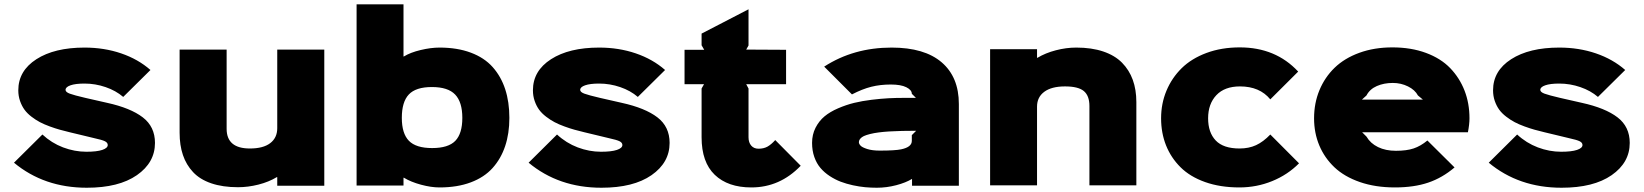

<svg xmlns="http://www.w3.org/2000/svg" viewBox="-20 -860 7627 891"><path d="M699.2 -196.8Q699.2 -105.5 615.2 -47.1Q531.2 11.2 382.8 11.2Q184.6 11.2 44.9 -105L176.8 -235.8Q219.2 -196.3 272.7 -176Q326.2 -155.8 380.9 -155.8Q429.2 -155.8 454.6 -164.3Q480 -172.9 480 -187Q480 -197.8 467.3 -204.3Q454.6 -210.9 416 -219.2Q410.6 -220.2 361.3 -232.4Q312 -244.6 304.2 -246.1Q277.8 -252.4 257.6 -258.1Q237.3 -263.7 211.2 -273.2Q185.1 -282.7 165.5 -293Q146 -303.2 126.2 -318.4Q106.4 -333.5 93.8 -350.8Q81.1 -368.2 73 -391.4Q64.9 -414.6 64.9 -440.9Q64.9 -531.2 148.9 -585.2Q232.9 -639.2 372.1 -639.2Q463.4 -639.2 542.2 -612.3Q621.1 -585.4 678.2 -535.2L551.8 -410.2Q517.6 -439.5 470 -455.8Q422.4 -472.2 372.1 -472.2Q330.1 -472.2 307.1 -464.1Q284.2 -456.1 284.2 -442.9Q284.2 -432.6 304 -425.3Q323.7 -418 376 -405.8L477.1 -382.8Q585.9 -358.9 642.6 -315.4Q699.2 -272 699.2 -196.8Z M1484.9 -629.9V2H1266.6V-38.1H1264.6Q1227.5 -15.6 1179.4 -3.4Q1131.3 8.8 1084.5 8.8Q1013.2 8.8 960.4 -9.3Q907.7 -27.3 876 -61.3Q844.2 -95.2 828.9 -140.6Q813.5 -186 813.5 -244.1V-629.9H1031.7V-262.2Q1031.7 -170.9 1139.6 -170.9Q1201.7 -170.9 1234.1 -195.8Q1266.6 -220.7 1266.6 -265.1V-629.9Z M2125.5 -313Q2125.5 -386.2 2092.3 -421.1Q2059.1 -456.1 1984.4 -456.1Q1909.7 -456.1 1877.2 -421.6Q1844.7 -387.2 1844.7 -313Q1844.7 -240.7 1877.4 -206.8Q1910.2 -172.9 1985.4 -172.9Q2060.5 -172.9 2093 -206.5Q2125.5 -240.2 2125.5 -313ZM2343.8 -313Q2343.8 -240.2 2324.2 -181.9Q2304.7 -123.5 2265.9 -80.3Q2227.1 -37.1 2164.6 -13.7Q2102.1 9.8 2019.5 9.8Q1980.5 9.8 1933.6 -2.9Q1886.7 -15.6 1854.5 -35.2H1852.5V1H1634.8V-839.8H1852.5V-598.1H1854.5Q1884.8 -616.7 1932.1 -627.9Q1979.5 -639.2 2019.5 -639.2Q2102.1 -639.2 2164.8 -615.7Q2227.5 -592.3 2266.4 -548.6Q2305.2 -504.9 2324.5 -445.8Q2343.8 -386.7 2343.8 -313Z M3087.4 -196.8Q3087.4 -105.5 3003.4 -47.1Q2919.4 11.2 2771 11.2Q2572.8 11.2 2433.1 -105L2564.9 -235.8Q2607.4 -196.3 2660.9 -176Q2714.4 -155.8 2769 -155.8Q2817.4 -155.8 2842.8 -164.3Q2868.2 -172.9 2868.2 -187Q2868.2 -197.8 2855.5 -204.3Q2842.8 -210.9 2804.2 -219.2Q2798.8 -220.2 2749.5 -232.4Q2700.2 -244.6 2692.4 -246.1Q2666 -252.4 2645.8 -258.1Q2625.5 -263.7 2599.4 -273.2Q2573.2 -282.7 2553.7 -293Q2534.2 -303.2 2514.4 -318.4Q2494.6 -333.5 2481.9 -350.8Q2469.2 -368.2 2461.2 -391.4Q2453.1 -414.6 2453.1 -440.9Q2453.1 -531.2 2537.1 -585.2Q2621.1 -639.2 2760.3 -639.2Q2851.6 -639.2 2930.4 -612.3Q3009.3 -585.4 3066.4 -535.2L2939.9 -410.2Q2905.8 -439.5 2858.2 -455.8Q2810.5 -472.2 2760.3 -472.2Q2718.3 -472.2 2695.3 -464.1Q2672.4 -456.1 2672.4 -442.9Q2672.4 -432.6 2692.1 -425.3Q2711.9 -418 2764.2 -405.8L2865.2 -382.8Q2974.1 -358.9 3030.8 -315.4Q3087.4 -272 3087.4 -196.8Z M3577.6 -210 3695.8 -90.8Q3599.1 9.8 3466.8 9.8Q3357.9 9.8 3296.9 -48.8Q3235.8 -107.4 3235.8 -223.1V-449.2L3247.1 -469.2H3156.7V-628.9H3248L3235.8 -649.9V-704.1L3453.6 -816.9V-648.9L3442.9 -629.9L3627.9 -628.9V-469.2H3442.9L3453.6 -449.2V-223.1Q3453.6 -198.7 3466.1 -184.3Q3478.5 -169.9 3500 -169.9Q3523.9 -169.9 3541.3 -179.4Q3558.6 -189 3577.6 -210Z M4211.4 -232.9 4231.4 -252.9H4209.5Q4164.6 -252.9 4130.4 -251Q4078.6 -249.5 4036.6 -242.2Q3994.1 -233.9 3980 -223.4Q3965.8 -212.9 3965.8 -200.2Q3965.8 -192.4 3973.6 -184.1Q3981.4 -175.8 4004.6 -168.5Q4027.8 -161.1 4062.5 -161.1Q4133.8 -161.1 4161.6 -167Q4211.4 -177.2 4211.4 -206.1ZM4429.7 -377V2H4212.4V-29.8Q4183.6 -12.2 4138.9 -0.5Q4094.2 11.2 4048.8 11.2Q4022 11.2 3995.1 8.8Q3968.3 6.3 3938 -0.2Q3907.7 -6.8 3881.3 -16.8Q3855 -26.9 3830.1 -43.2Q3805.2 -59.6 3787.4 -80.6Q3769.5 -101.6 3759 -131.3Q3748.5 -161.1 3748.5 -196.8Q3748.5 -235.4 3764.6 -267.1Q3780.8 -298.8 3806.4 -320.1Q3832 -341.3 3869.4 -357.4Q3906.7 -373.5 3943.8 -382.6Q3981 -391.6 4025.1 -397Q4069.3 -402.3 4103.8 -404.1Q4138.2 -405.8 4174.8 -405.8H4230.5L4211.4 -424.8Q4211.4 -442.4 4186 -455.1Q4160.6 -467.8 4113.8 -467.8Q4064.9 -467.8 4023.2 -457.3Q3981.4 -446.8 3933.6 -421.9L3804.7 -550.8Q3940.9 -639.2 4117.7 -639.2Q4270 -639.2 4349.9 -570.8Q4429.7 -502.4 4429.7 -377Z M5253.4 -386.2V0H5035.6V-368.2Q5035.6 -415.5 5009.8 -437.3Q4983.9 -459 4922.4 -459Q4859.9 -459 4826.2 -434.1Q4792.5 -409.2 4792.5 -365.2V0H4574.7V-631.8H4792.5V-591.8H4794.4Q4832 -614.3 4879.9 -626.7Q4927.7 -639.2 4974.6 -639.2Q5045.9 -639.2 5099.6 -621.1Q5153.3 -603 5186.8 -569.1Q5220.2 -535.2 5236.8 -489.5Q5253.4 -443.8 5253.4 -386.2Z M5875 -235.8 6008.3 -102.1Q5955.6 -48.8 5883.5 -19.5Q5811.5 9.8 5731.4 9.8Q5642.6 9.8 5572.5 -15.1Q5502.4 -40 5458.3 -84Q5414.1 -127.9 5391.1 -185.5Q5368.2 -243.2 5368.2 -311Q5368.2 -379.4 5393.1 -439Q5418 -498.5 5463.6 -543.5Q5509.3 -588.4 5578.9 -614.3Q5648.4 -640.1 5733.4 -640.1Q5899.9 -640.1 6004.4 -527.8L5875 -398.9Q5825.7 -459 5734.4 -459Q5663.1 -459 5624.8 -418.5Q5586.4 -377.9 5586.4 -311Q5586.4 -245.1 5621.8 -208Q5657.2 -170.9 5732.4 -170.9Q5775.4 -170.9 5808.8 -186.3Q5842.3 -201.7 5875 -235.8Z M6300.3 -397.9H6583L6560.1 -417Q6546.4 -442.9 6513.9 -459Q6481.4 -475.1 6443.4 -475.1Q6402.3 -475.1 6369.4 -460.7Q6336.4 -446.3 6321.3 -417ZM6799.3 -311Q6799.3 -283.2 6792 -246.1H6301.3L6321.3 -226.1Q6339.4 -194.8 6374.8 -177.5Q6410.2 -160.2 6458 -160.2Q6507.3 -160.2 6540 -171.1Q6572.8 -182.1 6604 -208L6730 -83Q6673.3 -34.7 6607.7 -12.5Q6542 9.8 6453.1 9.8Q6362.8 9.8 6290.8 -15.1Q6218.8 -40 6172.6 -83.7Q6126.5 -127.4 6102.3 -185.3Q6078.1 -243.2 6078.1 -311Q6078.1 -381.3 6103 -441.4Q6127.9 -501.5 6173.6 -545.7Q6219.2 -589.8 6288.3 -615Q6357.4 -640.1 6441.4 -640.1Q6528.3 -640.1 6597.4 -614.5Q6666.5 -588.9 6710 -543.7Q6753.4 -498.5 6776.4 -439.5Q6799.3 -380.4 6799.3 -311Z M7543 -196.8Q7543 -105.5 7459 -47.1Q7375 11.2 7226.6 11.2Q7028.3 11.2 6888.7 -105L7020.5 -235.8Q7063 -196.3 7116.5 -176Q7169.9 -155.8 7224.6 -155.8Q7272.9 -155.8 7298.3 -164.3Q7323.7 -172.9 7323.7 -187Q7323.7 -197.8 7311 -204.3Q7298.3 -210.9 7259.8 -219.2Q7254.4 -220.2 7205.1 -232.4Q7155.8 -244.6 7147.9 -246.1Q7121.6 -252.4 7101.3 -258.1Q7081.1 -263.7 7054.9 -273.2Q7028.8 -282.7 7009.3 -293Q6989.7 -303.2 6970 -318.4Q6950.2 -333.5 6937.5 -350.8Q6924.8 -368.2 6916.7 -391.4Q6908.7 -414.6 6908.7 -440.9Q6908.7 -531.2 6992.7 -585.2Q7076.7 -639.2 7215.8 -639.2Q7307.1 -639.2 7386 -612.3Q7464.8 -585.4 7522 -535.2L7395.5 -410.2Q7361.3 -439.5 7313.7 -455.8Q7266.1 -472.2 7215.8 -472.2Q7173.8 -472.2 7150.9 -464.1Q7127.9 -456.1 7127.9 -442.9Q7127.9 -432.6 7147.7 -425.3Q7167.5 -418 7219.7 -405.8L7320.8 -382.8Q7429.7 -358.9 7486.3 -315.4Q7543 -272 7543 -196.8Z"/></svg>

Font: Sinkin Sans 900 X Black
Style: Regular
Weight: 950
Designer: Keith Bates
Foundry: K-Type
Version: Sinkin Sans (version 1.0)  by Keith Bates   •   © 2014   www